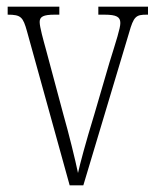

<svg xmlns="http://www.w3.org/2000/svg" viewBox="-20 -556 468 576"><path d="M61 -462 189 0H230L367 -457C381 -507 388 -512 420 -512H424V-536H275V-512H293C330 -512 341 -505 341 -487C341 -471 329 -435 308 -367L263 -213C236 -125 220 -64 214 -37C206 -76 186 -157 170 -213L118 -407C110 -436 99 -475 99 -490C99 -506 110 -512 144 -512H158V-536H3V-512C43 -512 49 -505 61 -462Z"/></svg>

Font: Noto Serif Armenian ExtraCondensed ExtraLight
Style: Regular
Weight: 200
Width: 2
Designer: Monotype Design Team
Foundry: Monotype Imaging Inc.
Version: Version 2.008